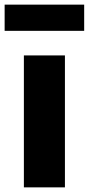

<svg xmlns="http://www.w3.org/2000/svg" viewBox="-31 -808 383 828"><path d="M72 0H249V-569H72ZM-11 -675H332V-788H-11Z"/></svg>

Font: Noto Sans CJK JP Black
Style: Regular
Weight: 900
Designer: Ryoko NISHIZUKA (kana & ideographs); Paul D. Hunt (Latin, Greek & Cyrillic); Wenlong ZHANG (bopomofo); Sandoll Communica
Foundry: Adobe Systems Incorporated
Version: Version 1.004;PS 1.004;hotconv 1.0.82;makeotf.lib2.5.63406